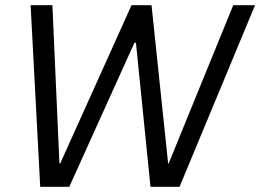

<svg xmlns="http://www.w3.org/2000/svg" viewBox="-20 -720 1003 740"><path d="M98 -700H182L209 -90H212L487 -700H564L628 -90H630L879 -700H963L672 0H560L504 -555H498L247 0H135Z"/></svg>

Font: Fixel Italic Variable 20240409 Display Thin
Style: Italic
Weight: 100
Italic angle: -10°
Designer: AlfaBravo + MacPaw
Foundry: Kyrylo Tkachov, Marchela Mozhyna, Serhii Makarenko, Maria Weinstein, Zakhar Kryvoshyya
Version: Version 1.211;Glyphs 3.2 (3225)